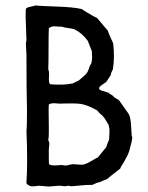

<svg xmlns="http://www.w3.org/2000/svg" viewBox="-20 -676 543 704"><path d="M386 -400 369 -375Q366 -373 360 -369Q354 -365 349.5 -361.5Q345 -358 343 -353Q343 -349 347 -346.5Q351 -344 354.5 -343Q358 -342 359 -342L378 -336Q380 -333 387.5 -329Q395 -325 397 -321Q398 -319 416 -309Q422 -300 434 -283.5Q446 -267 452 -258Q458 -247 460 -224Q461 -216 461.5 -201Q462 -186 463 -178L465 -172Q465 -162 454 -123Q453 -121 451.5 -116Q450 -111 449 -109Q448 -107 435 -83Q433 -80 430 -75Q427 -70 424.5 -66Q422 -62 421 -58Q381 -27 372 -19Q360 -15 345 -8Q337 -7 318 2Q303 1 276 4Q249 7 243 7Q240 7 236 6Q232 5 230 5Q228 5 224.5 6Q221 7 219 7Q203 5 195 5Q190 5 177.5 6.5Q165 8 159 8Q153 8 141 6.5Q129 5 124 5Q121 5 110.5 6.5Q100 8 94 7Q87 5 81.5 1Q76 -3 77 -8Q82 -77 77 -198Q79 -207 79 -272Q77 -336 77 -477Q77 -483 76 -494Q75 -505 75 -513.5Q75 -522 77 -529Q77 -531 74 -615Q74 -641 75 -644Q79 -649 92.5 -651.5Q106 -654 109 -656Q126 -654 187.5 -652Q249 -650 279 -643Q285 -639 296.5 -632Q308 -625 317.5 -619.5Q327 -614 336 -610Q369 -571 375 -564Q378 -554 395 -517Q401 -467 394 -422Q393 -419 389.5 -412.5Q386 -406 386 -400ZM317 -488 302 -526Q281 -555 252 -569Q246 -571 230.5 -573Q215 -575 208 -578Q203 -578 194 -578.5Q185 -579 180 -579.5Q175 -580 169 -578Q163 -576 159 -572Q158 -548 158 -497Q158 -446 157 -421Q161 -414 159.5 -393Q158 -372 164 -367Q212 -363 246 -370Q268 -381 269 -381Q272 -384 283 -393Q294 -402 298 -408Q299 -409 301 -412.5Q303 -416 304 -419L310 -436Q311 -438 313 -440.5Q315 -443 315 -444Q316 -447 317 -456Q318 -465 318 -466Q317 -468 317 -488ZM159 -211V-187Q159 -169 157 -164Q157 -162 159 -157Q161 -152 161 -148Q158 -129 159 -110Q159 -107 159 -90Q159 -73 161 -73Q167 -70 174.5 -69.5Q182 -69 192 -70Q202 -71 205 -71Q208 -71 213 -70Q218 -69 220 -69Q224 -69 233.5 -71.5Q243 -74 249 -74Q254 -74 262.5 -73Q271 -72 278 -72Q285 -72 291 -74Q301 -77 316.5 -86.5Q332 -96 339 -99L370 -137Q371 -143 375 -152Q379 -161 380 -164Q380 -171 381 -184Q382 -197 381 -205Q378 -217 378 -219Q376 -221 369.5 -232.5Q363 -244 358 -249Q356 -252 351 -256Q346 -260 345 -261Q336 -273 331 -274Q300 -291 276 -295Q256 -298 198 -296Q195 -296 185.5 -297Q176 -298 170 -297Q164 -296 159 -293Q158 -281 158.5 -252Q159 -223 159 -211Z"/></svg>

Font: FuturaRenner
Style: Regular
Weight: 400
Designer: BSozoo
Foundry: BSozoo
Version: Version 1.001;PS 001.001;hotconv 1.0.70;makeotf.lib2.5.58329